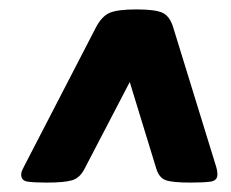

<svg xmlns="http://www.w3.org/2000/svg" viewBox="-20 -706 490 408"><path d="M79 -318Q53 -318 39 -320Q25 -322 25 -335Q25 -340 27.5 -345Q30 -350 33 -356L184 -648Q196 -671 212.5 -678.5Q229 -686 270 -686Q311 -686 326 -678.5Q341 -671 348 -648L438 -356Q440 -350 441 -345Q442 -340 442 -335Q442 -322 427 -320Q412 -318 385 -318Q347 -318 332.5 -323Q318 -328 312 -348L232 -609H296L160 -348Q150 -328 133.5 -323Q117 -318 79 -318Z"/></svg>

Font: Asap Black
Style: Italic
Weight: 900
Italic angle: -6°
Designer: Pablo Cosgaya
Foundry: Omnibus-Type
Version: Version 3.001